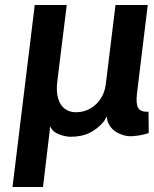

<svg xmlns="http://www.w3.org/2000/svg" viewBox="-20 -537 615 768"><path d="M30 211 119 -517H247L209 -210Q204.5 -170.5 212.5 -143.2Q220.5 -116 239 -102Q257.5 -88 284 -88Q315 -88 340.5 -102.5Q366 -117 382.5 -142Q399 -167 403 -199L442 -517H571L528 -164Q523 -122 532.8 -105.2Q542.5 -88.5 574 -90L575 -5Q558 1.5 535.8 4.8Q513.5 8 502 8Q476.5 8 449 -6.5Q421.5 -21 410 -53L407 -71L396 -52Q370.5 -21.5 339 -5.8Q307.5 10 263 10Q246.5 10 226.5 4Q206.5 -2 192 -14L180 -31L178 -7L152 211Z"/></svg>

Font: Expletus Sans
Style: Italic
Weight: 400
Italic angle: -7°
Designer: Jasper de Waard
Foundry: Designtown
Version: Version 7.500